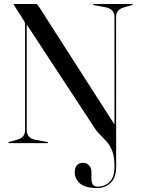

<svg xmlns="http://www.w3.org/2000/svg" viewBox="-20 -720 708 966"><path d="M444 -94.5 114.5 -596.5V-65.5Q114.5 -44.5 125.5 -33.2Q136.5 -22 153 -17.5L217 -6Q222 -4.5 222 -3Q222 0 218 0H26Q22.5 0 22.5 -3Q22.5 -4.5 27 -6L67 -17.5Q84.5 -22.5 95.2 -33.5Q106 -44.5 106 -66V-595.5Q106 -603 105 -606.8Q104 -610.5 98.5 -618.5L53 -690Q51.5 -693 49.8 -695.2Q48 -697.5 48 -698.5Q48 -700 52 -700H163.5Q166.5 -700 175.5 -687L556 -93.5V-634Q556 -655.5 544.8 -666.8Q533.5 -678 516 -682.5L453 -694Q448 -695.5 448 -697Q448 -700 452 -700H644Q648 -700 648 -697Q648 -695.5 643 -694L603 -682.5Q586 -678 575 -666.8Q564 -655.5 564 -634L564.5 118.5Q564.5 173 537.2 199.5Q510 226 469.5 226Q409 226 382.5 203Q356 180 356 147Q356 123 367.2 111Q378.5 99 397.5 99Q416 99 428 111.8Q440 124.5 440 145.5V178.5Q440 219 470 219Q507.5 219 531.8 195Q556 171 556 118Q556 69.5 545.2 41Q534.5 12.5 517.2 -6.8Q500 -26 480.5 -45.5Q461 -65 444 -94.5Z"/></svg>

Font: Fraunces 144pt S000
Style: Regular
Weight: 400
Version: Version 1.000; ttfautohint (v1.8.3)